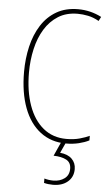

<svg xmlns="http://www.w3.org/2000/svg" viewBox="-63 -765 601 1045"><g transform="rotate(5 237.5 -242.0)"><path d="M321 -699Q259 -699 214.5 -671Q170 -643 141 -595.5Q112 -548 98 -486.5Q84 -425 84 -358Q84 -256 111.5 -178.5Q139 -101 191.5 -58Q244 -15 318 -15Q359 -15 391 -24Q423 -33 444 -43V-18Q421 -6 388.5 2Q356 10 318 10Q237 10 178 -35Q119 -80 88 -163Q57 -246 57 -359Q57 -432 72.5 -498Q88 -564 120.5 -615Q153 -666 203 -695Q253 -724 321 -724Q389 -724 449 -693L437 -670Q407 -687 377.5 -693Q348 -699 321 -699ZM378 145Q378 188 347.5 214Q317 240 267 240Q240 240 218 234V210Q241 217 267 217Q303 217 328 198.5Q353 180 353 145Q353 111 327 97Q301 83 257 82L294 0H320L291 63Q333 67 355.5 89Q378 111 378 145Z"/></g></svg>

Font: Noto Sans Devanagari UI Condensed Thin
Style: Regular
Weight: 100
Width: 3
Designer: Jelle Bosma - Monotype Design Team
Foundry: Monotype Imaging Inc.
Version: Version 2.004; ttfautohint (v1.8.4.7-5d5b)